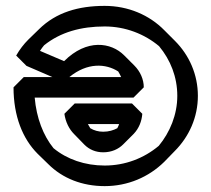

<svg xmlns="http://www.w3.org/2000/svg" viewBox="-20 -583 719 653"><path d="M429 -231H234L199 -196C203 -168 215 -144 232 -127L267 -91C284 -74 306 -65 331 -65C360 -65 383 -76 399 -92L434 -127L435 -128C453 -147 462 -171 464 -196ZM385 -161C384 -158 382 -152 379 -147C366 -140 350 -135 331 -135C315 -135 300 -139 287 -147C285 -150 281 -157 279 -161ZM158 -321H61L26 -286C26 -188 57 -111 108 -60L144 -25C193 24 260 50 336 50C415 50 486 19 538 -32L539 -33L574 -69C623 -118 653 -184 653 -257C653 -329 624 -395 575 -444L539 -480C488 -532 416 -563 336 -563C247 -563 171 -541 113 -484L112 -483L76 -448C61 -433 47 -415 35 -394L70 -359ZM216 -321C277 -371 340 -367 382 -340C385 -335 389 -328 392 -321ZM198 -375 116 -410C121 -418 126 -424 130 -429C186 -474 256 -493 336 -493C407 -493 472 -467 521 -426C560 -379 583 -321 583 -257C583 -193 558 -133 520 -87C470 -45 406 -20 336 -20C269 -20 208 -41 162 -79C127 -122 104 -182 98 -251H434L469 -286C469 -313 457 -340 437 -360L402 -395C358 -439 275 -452 198 -375Z"/></svg>

Font: Hussar Press
Style: Bold
Weight: 700
Foundry: Cannot Into Space Fonts
Version: Version 1.43